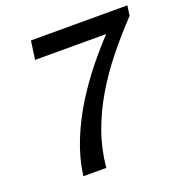

<svg xmlns="http://www.w3.org/2000/svg" viewBox="-125 -795 860 905"><g transform="rotate(-20 305.5 -343.0)"><path d="M140.5 0Q153 -90 186.9 -173.5Q220.8 -257 267.6 -332.4Q314.5 -407.8 367.2 -473.5Q420 -539.2 471 -593H114.2L127.5 -686H611.2L604 -635.8Q536.2 -564.5 476.6 -490.2Q417 -416 370.4 -337Q323.8 -258 293.9 -174.4Q264 -90.8 255.8 0Z"/></g></svg>

Font: Chivo Mono Medium
Style: Italic
Weight: 500
Italic angle: -8.05°
Monospace: yes
Designer: Hector Gatti
Foundry: Omnibus-Type
Version: Version 1.008